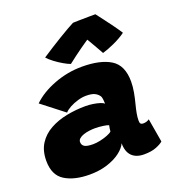

<svg xmlns="http://www.w3.org/2000/svg" viewBox="-139 -885 927 1006"><g transform="rotate(-20 324.0 -382.0)"><path d="M190.5 7.5Q105.5 7.5 53 -25.2Q0.5 -58 0.5 -137.5Q0.5 -194 25.2 -232.5Q50 -271 91.8 -294Q133.5 -317 185.2 -327.2Q237 -337.5 291.5 -337.5Q312.5 -337.5 333.2 -334.2Q354 -331 370.2 -325.8Q386.5 -320.5 392.5 -314.5Q392.5 -320 391.2 -335.5Q390 -351 384.5 -359Q375 -372.5 358.8 -380Q342.5 -387.5 312 -387.5Q290.5 -387.5 265.8 -380.2Q241 -373 220.5 -361.8Q200 -350.5 189.5 -338.5L66 -434.5Q113 -480.5 188.5 -509.2Q264 -538 344 -538Q446.5 -538 503.5 -502.8Q560.5 -467.5 560.5 -377Q560.5 -349 554.8 -317.2Q549 -285.5 541 -255.5Q535 -232.5 531 -211Q527 -189.5 527 -171Q527 -157.5 531.5 -153Q536 -148.5 544.5 -148.5Q556 -148.5 564.2 -151.2Q572.5 -154 579.5 -159L602 -27.5Q591.5 -17 564 -5.8Q536.5 5.5 495 5.5Q450.5 5.5 426.8 -18.5Q403 -42.5 403 -89.5Q392 -65 362.5 -42.8Q333 -20.5 289.2 -6.5Q245.5 7.5 190.5 7.5ZM262.5 -136Q280.5 -136 302.2 -140.8Q324 -145.5 342.5 -152.8Q361 -160 369 -167.5Q369 -173 370.8 -184.2Q372.5 -195.5 374 -201Q366 -205 343 -208.2Q320 -211.5 298 -211.5Q282.5 -211.5 265.5 -209.2Q248.5 -207 233.8 -202Q219 -197 209.8 -189Q200.5 -181 200.5 -170Q200.5 -153 214 -144.5Q227.5 -136 262.5 -136ZM505 -772Q519 -754 538 -728.8Q557 -703.5 575.8 -677.8Q594.5 -652 607.5 -631.5Q578 -610 540 -592.8Q502 -575.5 473.5 -567.5Q464.5 -584 455.2 -600.2Q446 -616.5 437.5 -631Q429 -645.5 423.2 -655.5Q417.5 -665.5 415 -669H431.5Q424.5 -664.5 409.8 -654.8Q395 -645 375.8 -631.2Q356.5 -617.5 335.8 -602Q315 -586.5 295.5 -571Q280 -576.5 257.5 -589.5Q235 -602.5 213.8 -618.5Q192.5 -634.5 180 -649Q208 -667.5 237.5 -686.2Q267 -705 294.5 -721.5Q322 -738 344.2 -750.8Q366.5 -763.5 379.5 -770Q390 -770.5 415 -771Q440 -771.5 466.2 -771.8Q492.5 -772 505 -772Z"/></g></svg>

Font: Grandstander Thin Black
Style: Italic
Weight: 900
Italic angle: -15°
Version: Version 1.200